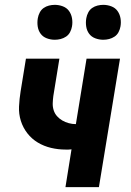

<svg xmlns="http://www.w3.org/2000/svg" viewBox="-20 -772 540 792"><path d="M250 0 275 -156Q269 -155 263 -155Q257 -155 251 -155Q220 -155 190.5 -162Q161 -169 136 -184Q111 -199 93 -222Q75 -245 66 -273.5Q57 -302 58.5 -333Q60 -364 65 -395L87 -530H225L200 -376Q198 -361 197.5 -346Q197 -331 201.5 -317Q206 -303 215.5 -292.5Q225 -282 237 -275Q249 -268 263.5 -264Q278 -260 293 -260L337 -530H475L388 0ZM406 -608Q389 -608 373 -614Q357 -620 347.5 -633Q338 -646 335.5 -663Q333 -680 336 -697Q338 -709 344 -720.5Q350 -732 360 -739Q370 -746 382 -749Q394 -752 406 -752Q423 -752 439 -746Q455 -740 464.5 -727Q474 -714 477 -697Q480 -680 477 -663Q475 -651 469 -639.5Q463 -628 452.5 -621Q442 -614 430 -611Q418 -608 406 -608ZM206 -608Q189 -608 173 -614Q157 -620 147.5 -633Q138 -646 135.5 -663Q133 -680 136 -697Q138 -709 144 -720.5Q150 -732 160 -739Q170 -746 182 -749Q194 -752 206 -752Q223 -752 239 -746Q255 -740 264.5 -727Q274 -714 277 -697Q280 -680 277 -663Q275 -651 269 -639.5Q263 -628 252.5 -621Q242 -614 230 -611Q218 -608 206 -608Z"/></svg>

Font: Iosevka Curly Heavy Oblique
Style: Regular
Weight: 900
Italic angle: -9°
Monospace: yes
Designer: Belleve Invis
Foundry: Belleve Invis
Version: Version 11.1.0; ttfautohint (v1.8.3)